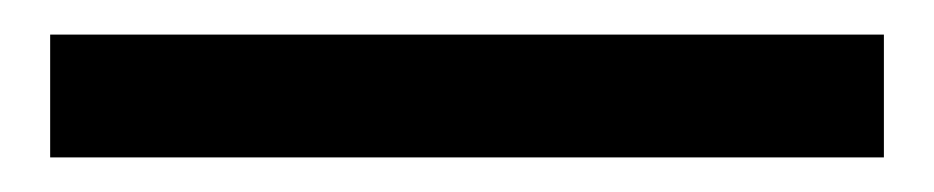

<svg xmlns="http://www.w3.org/2000/svg" viewBox="-20 -20 540 111"><path d="M9 71V0H491V71Z"/></svg>

Font: Nunito Sans 12pt ExtraLight 6pt Medium
Style: Regular
Weight: 500
Version: Version 3.101;gftools[0.9.27]